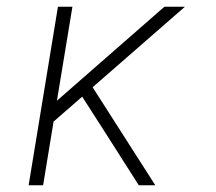

<svg xmlns="http://www.w3.org/2000/svg" viewBox="-20 -550 640 570"><path d="M65 0 152 -530H195L149 -251L468 -530H529L255 -291L441 0H392L285 -168L224 -263L139 -189L108 0Z"/></svg>

Font: Iosevka Slab XLtEx
Style: Italic
Weight: 200
Width: 7
Italic angle: -9°
Monospace: yes
Designer: Belleve Invis
Foundry: Belleve Invis
Version: Version 11.1.0; ttfautohint (v1.8.3)